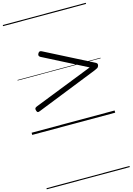

<svg xmlns="http://www.w3.org/2000/svg" viewBox="-207 -1108 1177 1705"><g transform="rotate(-15 381.5 -255.0)"><path d="M119 -186Q107 -181 100.5 -183Q94 -185 90 -197Q85 -211 87.5 -219Q90 -227 104 -233L648 -447L249 -651Q239 -657 236.5 -665Q234 -673 240 -684Q247 -697 255.5 -699Q264 -701 275 -695L702 -477Q718 -470 723 -462.5Q728 -455 724 -442Q720 -429 711 -423.5Q702 -418 683 -410ZM0 490H763V500H0ZM0 -20H763V0H0ZM0 -505H763V-500H0ZM0 -1010H763V-1000H0Z"/></g></svg>

Font: Playwrite AU VIC Guides
Style: Regular
Weight: 400
Designer: Veronika Burian, José Scaglione
Foundry: TypeTogether
Version: Version 1.003